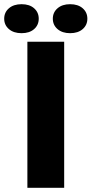

<svg xmlns="http://www.w3.org/2000/svg" viewBox="-62 -900 439 920"><path d="M69.2 0V-700H245.5V0ZM41.3 -741Q3.5 -741 -19.2 -760.5Q-41.9 -780 -41.9 -810.4Q-41.9 -840.9 -19.2 -860.4Q3.5 -879.9 41.3 -879.9Q79.3 -879.9 101.4 -860.4Q123.6 -840.9 123.6 -810.4Q123.6 -780 101.4 -760.5Q79.3 -741 41.3 -741ZM273.9 -741Q236.5 -741 213.8 -760.5Q191.1 -780 191.1 -810.4Q191.1 -840.9 213.8 -860.4Q236.5 -879.9 273.9 -879.9Q311.8 -879.9 334.2 -860.4Q356.6 -840.9 356.6 -810.4Q356.6 -780 334.2 -760.5Q311.8 -741 273.9 -741Z"/></svg>

Font: REM Medium
Style: Regular
Weight: 500
Designer: Octavio Pardo
Foundry: Ashler Design
Version: Version 1.005;gftools[0.9.28]